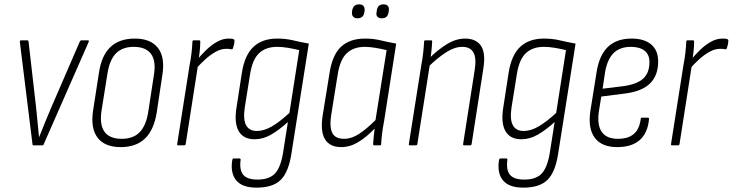

<svg xmlns="http://www.w3.org/2000/svg" viewBox="-20 -667 3362 881"><path d="M134 0Q129 0 129 -6L71 -475Q71 -482 77 -482H105Q111 -482 111 -476L146 -171Q149 -138 152.5 -105Q156 -72 159 -39H160Q173 -72 186.5 -105Q200 -138 214 -171L346 -476Q349 -482 354 -482H383Q390 -482 387 -475L181 -6Q179 0 174 0Z M534 8Q461 8 428 -35Q395 -78 407 -159L434 -333Q446 -413 487 -451.5Q528 -490 599 -490Q671 -490 704.5 -447.5Q738 -405 725 -323L699 -150Q686 -70 645 -31Q604 8 534 8ZM538 -30Q591 -30 620.5 -60Q650 -90 660 -152L686 -322Q697 -387 673 -419.5Q649 -452 594 -452Q542 -452 512.5 -422.5Q483 -393 473 -329L446 -160Q436 -95 459.5 -62.5Q483 -30 538 -30Z M798 0Q792 0 793 -6L850 -368Q856 -398 859 -425.5Q862 -453 863 -476Q863 -482 869 -482H894Q899 -482 899 -476Q899 -454 896 -428Q893 -402 889 -381V-371L832 -6Q831 0 824 0ZM879 -351 884 -392Q903 -415 926 -437.5Q949 -460 975.5 -475Q1002 -490 1029 -490Q1037 -490 1042.5 -489.5Q1048 -489 1052 -487Q1056 -486 1056 -481Q1056 -473 1054 -463.5Q1052 -454 1049 -446Q1047 -439 1041 -441Q1037 -442 1031.5 -442.5Q1026 -443 1018 -443Q995 -443 971 -430Q947 -417 923.5 -396Q900 -375 879 -351Z M1252 -490Q1291 -490 1324.5 -482Q1358 -474 1397 -467L1317 39Q1304 123 1268 158.5Q1232 194 1157 194Q1091 194 1063.5 160Q1036 126 1046 66Q1048 60 1052 60H1079Q1085 60 1084 67Q1078 113 1096 135Q1114 157 1162 157Q1213 157 1239.5 131.5Q1266 106 1278 39L1301 -107Q1260 -70 1223.5 -49Q1187 -28 1148 -28Q1097 -28 1075.5 -65Q1054 -102 1065 -172L1090 -334Q1103 -415 1143.5 -452.5Q1184 -490 1252 -490ZM1159 -66Q1192 -66 1228.5 -87.5Q1265 -109 1308 -149L1353 -437Q1328 -443 1302 -447.5Q1276 -452 1251 -452Q1201 -452 1170 -424Q1139 -396 1128 -329L1103 -173Q1095 -118 1109.5 -92Q1124 -66 1159 -66Z M1546 8Q1493 8 1471 -28.5Q1449 -65 1461 -140L1492 -331Q1505 -416 1545.5 -453Q1586 -490 1655 -490Q1693 -490 1726 -482Q1759 -474 1798 -467L1743 -115Q1736 -78 1733 -52.5Q1730 -27 1729 -6Q1729 0 1723 0H1698Q1692 0 1692 -6Q1693 -23 1695 -41Q1697 -59 1699 -77Q1662 -38 1624 -15Q1586 8 1546 8ZM1559 -30Q1593 -30 1627.5 -52.5Q1662 -75 1703 -116L1754 -437Q1729 -443 1702.5 -447.5Q1676 -452 1654 -452Q1603 -452 1572 -423.5Q1541 -395 1530 -328L1500 -141Q1491 -85 1504.5 -57.5Q1518 -30 1559 -30ZM1732 -583Q1718 -583 1711.5 -590.5Q1705 -598 1708 -611L1709 -619Q1713 -647 1739 -647Q1754 -647 1760 -639.5Q1766 -632 1764 -618L1763 -611Q1759 -583 1732 -583ZM1620 -583Q1607 -583 1600.5 -590.5Q1594 -598 1595 -611L1596 -619Q1601 -647 1627 -647Q1642 -647 1648 -639.5Q1654 -632 1653 -618L1652 -611Q1648 -583 1620 -583Z M2111 0Q2104 0 2105 -6L2158 -345Q2167 -400 2152.5 -426Q2138 -452 2101 -452Q2066 -452 2027 -427Q1988 -402 1944 -359L1948 -398Q1988 -438 2030 -464Q2072 -490 2114 -490Q2165 -490 2187.5 -456Q2210 -422 2197 -347L2144 -6Q2143 0 2137 0ZM1861 0Q1855 0 1856 -6L1913 -367Q1919 -398 1922 -426.5Q1925 -455 1926 -476Q1926 -482 1932 -482H1958Q1963 -482 1963 -476Q1962 -454 1959 -427.5Q1956 -401 1952 -382L1953 -375L1895 -6Q1894 0 1887 0Z M2476 -490Q2515 -490 2548.5 -482Q2582 -474 2621 -467L2541 39Q2528 123 2492 158.5Q2456 194 2381 194Q2315 194 2287.5 160Q2260 126 2270 66Q2272 60 2276 60H2303Q2309 60 2308 67Q2302 113 2320 135Q2338 157 2386 157Q2437 157 2463.5 131.5Q2490 106 2502 39L2525 -107Q2484 -70 2447.5 -49Q2411 -28 2372 -28Q2321 -28 2299.5 -65Q2278 -102 2289 -172L2314 -334Q2327 -415 2367.5 -452.5Q2408 -490 2476 -490ZM2383 -66Q2416 -66 2452.5 -87.5Q2489 -109 2532 -149L2577 -437Q2552 -443 2526 -447.5Q2500 -452 2475 -452Q2425 -452 2394 -424Q2363 -396 2352 -329L2327 -173Q2319 -118 2333.5 -92Q2348 -66 2383 -66Z M2812 8Q2741 8 2709 -35Q2677 -78 2689 -158L2717 -333Q2729 -413 2769 -451.5Q2809 -490 2878 -490Q2936 -490 2968 -463Q3000 -436 3000 -385Q3000 -321 2963 -284.5Q2926 -248 2849 -238L2739 -224L2728 -156Q2719 -94 2741 -62Q2763 -30 2815 -30Q2862 -30 2888 -52Q2914 -74 2920 -121Q2920 -127 2926 -127H2953Q2959 -127 2958 -120Q2952 -56 2915 -24Q2878 8 2812 8ZM2745 -260 2843 -272Q2904 -281 2932 -307Q2960 -333 2960 -382Q2960 -417 2937.5 -434.5Q2915 -452 2875 -452Q2824 -452 2795 -423Q2766 -394 2756 -333Z M3064 0Q3058 0 3059 -6L3116 -368Q3122 -398 3125 -425.5Q3128 -453 3129 -476Q3129 -482 3135 -482H3160Q3165 -482 3165 -476Q3165 -454 3162 -428Q3159 -402 3155 -381V-371L3098 -6Q3097 0 3090 0ZM3145 -351 3150 -392Q3169 -415 3192 -437.5Q3215 -460 3241.5 -475Q3268 -490 3295 -490Q3303 -490 3308.5 -489.5Q3314 -489 3318 -487Q3322 -486 3322 -481Q3322 -473 3320 -463.5Q3318 -454 3315 -446Q3313 -439 3307 -441Q3303 -442 3297.5 -442.5Q3292 -443 3284 -443Q3261 -443 3237 -430Q3213 -417 3189.5 -396Q3166 -375 3145 -351Z"/></svg>

Font: Sofia Sans Condensed ExtraLight
Style: Italic
Weight: 250
Italic angle: -9°
Version: Version 4.100